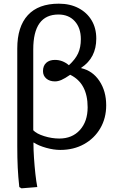

<svg xmlns="http://www.w3.org/2000/svg" viewBox="-20 -802 644 1045"><path d="M97 223 85 216Q79 161 76.5 110.5Q74 60 74 -7V-538Q74 -657 131.5 -719.5Q189 -782 300 -782Q361 -782 407 -758Q453 -734 478.5 -691.5Q504 -649 504 -592Q504 -487 422 -433V-431Q484 -417 521 -361.5Q558 -306 558 -229Q558 -159 526 -104Q494 -49 437.5 -17.5Q381 14 308 14Q272 14 231 2.5Q190 -9 164 -26H162Q162 13 165 57.5Q168 102 172.5 143.5Q177 185 183 216ZM303 -48Q373 -48 415 -94.5Q457 -141 457 -218Q457 -349 362 -395Q333 -375 314.5 -367Q296 -359 279 -359Q250 -359 232 -374.5Q214 -390 214 -415Q214 -444 231.5 -460Q249 -476 279 -476Q321 -476 355 -447Q390 -479 405 -511.5Q420 -544 420 -589Q420 -650 387 -686.5Q354 -723 298 -723Q161 -723 161 -533V-93Q179 -74 220.5 -61Q262 -48 303 -48Z"/></svg>

Font: Literata 12pt
Style: Regular
Weight: 400
Designer: Latin by Veronika Burian and Jose Scaglione. Greek by Irene Vlachou. Cyrillic by Vera Evstafieva.
Foundry: TypeTogether
Version: Version 3.002